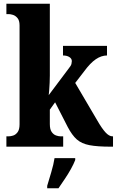

<svg xmlns="http://www.w3.org/2000/svg" viewBox="-20 -780 622 1021"><path d="M14 0V-55H27Q36 -55 49.5 -59Q63 -63 73.5 -77Q84 -91 84 -119V-645Q84 -671 73 -684Q62 -697 48.5 -701Q35 -705 27 -705H14V-760H245V-378Q245 -360 244 -338.5Q243 -317 241.5 -298.5Q240 -280 239 -274L347 -418Q358 -431 360 -440.5Q362 -450 362 -455Q362 -468 349 -476.5Q336 -485 315 -485V-536H549V-485Q519 -485 489.5 -465Q460 -445 427 -400L380 -339L497 -140Q521 -98 540.5 -76.5Q560 -55 578 -55H581V0H569Q498 0 456 -8Q414 -16 388.5 -38.5Q363 -61 340 -105L273 -236L245 -197V-120Q245 -92 255 -78Q265 -64 278.5 -59.5Q292 -55 301 -55H316V0ZM231 208Q240 178 252.5 136Q265 94 270 61H380V71Q372 92 357 119Q342 146 324 172.5Q306 199 291 221H231Z"/></svg>

Font: Noto Serif Armenian Condensed ExtraBold
Style: Regular
Weight: 800
Width: 3
Designer: Monotype Design Team
Foundry: Monotype Imaging Inc.
Version: Version 2.008; ttfautohint (v1.8.4.7-5d5b)